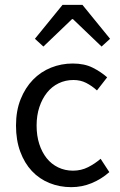

<svg xmlns="http://www.w3.org/2000/svg" viewBox="-20 -760 496 792"><path d="M274 12Q226 12 184 -5Q142 -22 111.5 -54.5Q81 -87 63.5 -134.5Q46 -182 46 -242Q46 -303 65 -350.5Q84 -398 116 -431Q148 -464 190.5 -481Q233 -498 280 -498Q328 -498 362 -481Q396 -464 422 -441L380 -387Q359 -406 335.5 -418Q312 -430 283 -430Q250 -430 222 -416.5Q194 -403 174 -378Q154 -353 142.5 -318.5Q131 -284 131 -242Q131 -200 142 -166Q153 -132 172.5 -107.5Q192 -83 220 -69.5Q248 -56 281 -56Q315 -56 343.5 -70.5Q372 -85 395 -105L431 -50Q398 -21 358 -4.5Q318 12 274 12ZM124 -600 238 -740H320L434 -600L399 -568L281 -681H277L159 -568Z"/></svg>

Font: CV Source Sans
Style: Regular
Weight: 400
Designer: Paul D. Hunt
Foundry: Adobe Systems Incorporated
Version: Version 3.001